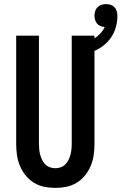

<svg xmlns="http://www.w3.org/2000/svg" viewBox="-20 -909 593 937"><path d="M250 8Q223 8 196 2.5Q169 -3 146 -17Q123 -31 105.5 -52.5Q88 -74 77.5 -99Q67 -124 63 -151Q59 -178 59 -205V-735H170V-205Q170 -192 171.5 -178.5Q173 -165 176.5 -152.5Q180 -140 186 -128Q192 -116 201.5 -106.5Q211 -97 224 -92.5Q237 -88 250 -88Q263 -88 276 -92.5Q289 -97 298.5 -106.5Q308 -116 314 -128Q320 -140 323.5 -152.5Q327 -165 328.5 -178.5Q330 -192 330 -205V-735H441V-205Q441 -178 437 -151Q433 -124 422.5 -99Q412 -74 394.5 -52.5Q377 -31 354 -17Q331 -3 304 2.5Q277 8 250 8ZM385 -639 368 -693Q387 -698 405 -704.5Q423 -711 439.5 -721Q456 -731 469.5 -745.5Q483 -760 491 -777Q480 -778 470 -782Q460 -786 453.5 -794Q447 -802 444 -812.5Q441 -823 441 -833Q441 -844 444.5 -855Q448 -866 456 -874Q464 -882 475 -885.5Q486 -889 497 -889Q509 -889 520 -885.5Q531 -882 539 -873.5Q547 -865 550 -853.5Q553 -842 553 -831Q553 -796 541 -763Q529 -730 505 -705Q481 -680 449.5 -664.5Q418 -649 385 -639Z"/></svg>

Font: Iosevka
Style: Bold
Weight: 700
Monospace: yes
Designer: Belleve Invis
Foundry: Belleve Invis
Version: Version 32.5.0; ttfautohint (v1.8.4)